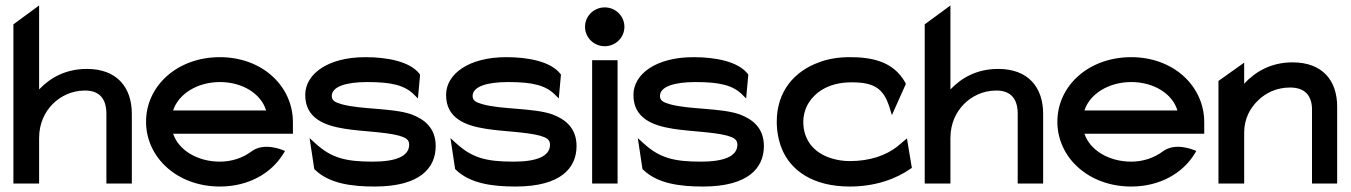

<svg xmlns="http://www.w3.org/2000/svg" viewBox="-20 -671 4938 702"><path d="M29 0H123V-166C123 -220 144 -262 173 -291C199 -317 239 -340 291 -340C346 -340 369 -307 369 -255V0H462V-255C462 -351 408 -419 298 -419C219 -419 163 -386 123 -344V-651L29 -582Z M514 -226C514 -95 628 11 784 11C888 11 972 -37 1016 -109L1022 -119L1012 -123C1011 -123 945 -152 899 -117C868 -94 828 -80 784 -80C702 -80 633 -122 613 -182H1051V-224C1051 -356 939 -462 784 -462C628 -462 514 -357 514 -226ZM613 -267C632 -327 701 -371 784 -371C867 -371 935 -328 953 -267Z M1096 -324C1096 -239 1165 -212 1242 -200C1305 -190 1386 -189 1439 -175C1463 -168 1476 -161 1476 -142C1476 -99 1426 -80 1343 -80C1242 -80 1191 -94 1133 -147L1112 -166L1129 -53L1131 -51C1183 0 1265 11 1350 11C1516 11 1573 -57 1573 -137C1573 -203 1532 -235 1484 -253C1414 -277 1300 -270 1229 -290C1205 -297 1193 -303 1193 -320C1193 -355 1247 -371 1323 -371C1415 -371 1460 -358 1493 -326L1508 -311L1516 -398L1514 -401C1478 -447 1394 -462 1316 -462C1178 -462 1096 -400 1096 -324Z M1611 -324C1611 -239 1680 -212 1757 -200C1820 -190 1901 -189 1954 -175C1978 -168 1991 -161 1991 -142C1991 -99 1941 -80 1858 -80C1757 -80 1706 -94 1648 -147L1627 -166L1644 -53L1646 -51C1698 0 1780 11 1865 11C2031 11 2088 -57 2088 -137C2088 -203 2047 -235 1999 -253C1929 -277 1815 -270 1744 -290C1720 -297 1708 -303 1708 -320C1708 -355 1762 -371 1838 -371C1930 -371 1975 -358 2008 -326L2023 -311L2031 -398L2029 -401C1993 -447 1909 -462 1831 -462C1693 -462 1611 -400 1611 -324Z M2119 -573C2119 -533 2152 -502 2191 -502C2230 -502 2263 -533 2263 -573C2263 -613 2230 -644 2191 -644C2152 -644 2119 -613 2119 -573ZM2145 0H2238V-451H2145Z M2296 -324C2296 -239 2365 -212 2442 -200C2505 -190 2586 -189 2639 -175C2663 -168 2676 -161 2676 -142C2676 -99 2626 -80 2543 -80C2442 -80 2391 -94 2333 -147L2312 -166L2329 -53L2331 -51C2383 0 2465 11 2550 11C2716 11 2773 -57 2773 -137C2773 -203 2732 -235 2684 -253C2614 -277 2500 -270 2429 -290C2405 -297 2393 -303 2393 -320C2393 -355 2447 -371 2523 -371C2615 -371 2660 -358 2693 -326L2708 -311L2716 -398L2714 -401C2678 -447 2594 -462 2516 -462C2378 -462 2296 -400 2296 -324Z M2820 -226C2820 -193 2826 -160 2837 -131C2869 -48 2952 11 3087 11C3182 11 3258 -18 3309 -54L3314 -57L3296 -165L3259 -134C3220 -104 3163 -82 3087 -82C3062 -82 3039 -86 3017 -93C2958 -112 2917 -157 2917 -226C2917 -246 2922 -266 2930 -283C2955 -332 3008 -370 3093 -370C3175 -370 3211 -349 3233 -276L3241 -250L3292 -364L3290 -369C3245 -450 3161 -462 3087 -462C3046 -462 3008 -456 2974 -443C2884 -410 2820 -337 2820 -226Z M3361 0H3455V-166C3455 -220 3476 -262 3505 -291C3531 -317 3571 -340 3623 -340C3678 -340 3701 -307 3701 -255V0H3794V-255C3794 -351 3740 -419 3630 -419C3551 -419 3495 -386 3455 -344V-651L3361 -582Z M3846 -226C3846 -95 3960 11 4116 11C4220 11 4304 -37 4348 -109L4354 -119L4344 -123C4343 -123 4277 -152 4231 -117C4200 -94 4160 -80 4116 -80C4034 -80 3965 -122 3945 -182H4383V-224C4383 -356 4271 -462 4116 -462C3960 -462 3846 -357 3846 -226ZM3945 -267C3964 -327 4033 -371 4116 -371C4199 -371 4267 -328 4285 -267Z M4435 0H4529V-186C4529 -237 4551 -277 4581 -305C4607 -330 4646 -351 4697 -351C4752 -351 4777 -320 4777 -271V0H4869V-281C4869 -376 4816 -443 4706 -443C4627 -443 4570 -409 4529 -365V-442L4435 -375Z"/></svg>

Font: Charger Pro
Style: ExBdExt
Weight: 400
Designer: Jasper
Foundry: Cannot Into Space Fonts
Version: Version 1.09